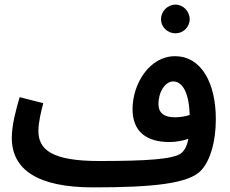

<svg xmlns="http://www.w3.org/2000/svg" viewBox="-20 -789 993 830"><path d="M739 -645C772 -645 800 -672 800 -706C800 -740 772 -769 739 -769C704 -769 676 -740 676 -706C676 -672 704 -645 739 -645ZM382 21C637 21 798 6 851 -54C890 -98 913 -177 913 -275C913 -424 854 -546 736 -546C627 -546 553 -428 553 -317C553 -220 613 -175 713 -175C739 -175 769 -180 794 -189C789 -159 779 -141 765 -128C732 -100 610 -93 408 -93C204 -93 146 -142 146 -223C146 -260 158 -309 167 -343L65 -369C50 -318 31 -250 31 -193C31 -56 142 21 382 21ZM665 -339C665 -392 694 -437 729 -437C773 -437 798 -378 800 -292C779 -285 756 -282 736 -282C689 -282 665 -301 665 -339Z"/></svg>

Font: Noto Sans Arabic SemCond SemBd
Style: Regular
Weight: 600
Width: 4
Designer: Monotype Design Team, Nadine Chahine, Nizar Qandah and Khaled Hosny
Foundry: Monotype Imaging Inc.
Version: Version 2.012